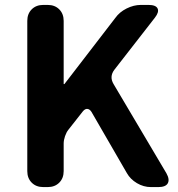

<svg xmlns="http://www.w3.org/2000/svg" viewBox="-20 -761 726 781"><path d="M156 0Q127 0 109 -18Q91 -36 91 -65V-676Q91 -705 109 -723Q127 -741 156 -741H174Q203 -741 221 -723Q239 -705 239 -676V-419H242L449 -688Q466 -712 495 -726.5Q524 -741 553 -741H584Q614 -741 621 -726.5Q628 -712 610 -689L445 -477Q424 -449 442 -419L657 -56Q671 -31 662.5 -15.5Q654 0 624 0H594Q564 0 537 -16Q510 -32 496 -57L352 -306Q345 -317 335.5 -318Q326 -319 317 -308L258 -233Q250 -223 244.5 -207Q239 -191 239 -177V-65Q239 -36 221 -18Q203 0 174 0Z"/></svg>

Font: Chiron GoRound TC
Style: Bold
Weight: 700
Designer: Ryoko NISHIZUKA 西塚涼子 (kana, bopomofo & ideographs); Paul D. Hunt (Latin, Greek & Cyrillic); Sandoll Communications 산돌커뮤니
Foundry: Adobe
Version: Version 1.000;hotconv 1.1.1;makeotfexe 2.6.0